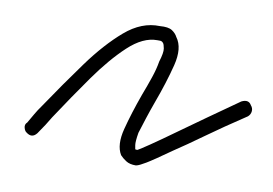

<svg xmlns="http://www.w3.org/2000/svg" viewBox="-39 -294 355 250"><g transform="rotate(-5 138.5 -169.5)"><path d="M132 -79H130Q122 -81 118 -85.5Q114 -90 112 -94Q108 -108 119 -127.5Q130 -147 146 -170Q154 -181 161 -191.5Q168 -202 172 -211Q179 -222 179.5 -227.5Q180 -233 179 -235Q179 -235 178 -236.5Q177 -238 172 -239Q154 -244 130.5 -231.5Q107 -219 80.5 -197Q54 -175 27 -151Q23 -147 17.5 -142Q12 -137 6 -132Q-2 -126 -8 -134Q-10 -136 -10 -140.5Q-10 -145 -6 -147Q-1 -152 4 -157Q9 -162 14 -166Q45 -193 73.5 -216Q102 -239 128 -251.5Q154 -264 177 -257Q188 -255 192 -250.5Q196 -246 197 -241Q203 -226 191 -204.5Q179 -183 162 -159Q155 -149 148.5 -139Q142 -129 137 -121Q132 -110 131.5 -105.5Q131 -101 131 -100Q131 -100 132 -99.5Q133 -99 134 -99Q138 -100 151 -104.5Q164 -109 193 -120Q222 -131 274 -150Q284 -152 286 -144Q288 -140 286.5 -136Q285 -132 281 -130Q248 -119 223 -109.5Q198 -100 180 -94Q153 -84 144 -81.5Q135 -79 132 -79Z"/></g></svg>

Font: Redacted Script Light
Style: Regular
Weight: 300
Designer: Christian Naths
Foundry: Christian Naths
Version: Version 1.001; ttfautohint (v1.8.3)